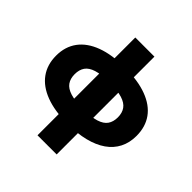

<svg xmlns="http://www.w3.org/2000/svg" viewBox="-238 -901 1291 1291"><g transform="rotate(45 408.0 -255.0)"><path d="M316 210V-720H498V210ZM404.5 13Q282 13 197.5 -19Q113 -51 69.2 -111.5Q25.5 -172 25.5 -257.5Q25.5 -343 70.2 -403.5Q115 -464 200.8 -496Q286.5 -528 410.5 -528Q534.5 -528 619 -496.2Q703.5 -464.5 746.8 -404.2Q790 -344 790 -257.5Q790 -193 764.2 -142.5Q738.5 -92 689 -57.5Q639.5 -23 568 -5Q496.5 13 404.5 13ZM408 -131.5Q485 -131.5 529.8 -145.5Q574.5 -159.5 593.8 -187.5Q613 -215.5 613 -257.5Q613 -299.5 593.2 -327.5Q573.5 -355.5 528.5 -369.5Q483.5 -383.5 407 -383.5Q330 -383.5 285.2 -369.5Q240.5 -355.5 221.2 -327.5Q202 -299.5 202 -257.5Q202 -215.5 221.5 -187.5Q241 -159.5 286 -145.5Q331 -131.5 408 -131.5Z"/></g></svg>

Font: Geologica Roman ExtraBold
Style: Regular
Weight: 800
Designer: Sindre Bremnes, Frode Helland
Foundry: Monokrom Skriftforlag AS
Version: Version 1.010;gftools[0.9.28]